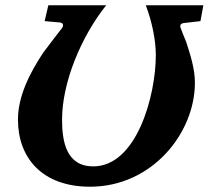

<svg xmlns="http://www.w3.org/2000/svg" viewBox="-20 -691 790 727"><path d="M750 -671H532C555 -611 570 -540 570 -482C570 -330 498 -61 333 -61C232 -61 215 -153 215 -238C215 -380 288 -553 382 -671H163L149 -611L206 -606C219 -605 222 -595 215 -585C215 -585 153 -505 144 -492C94 -417 48 -328 48 -238C48 -94 139 16 321 16C555 16 718 -186 718 -378C718 -430 701 -483 685 -532C682 -538 664 -585 664 -585C660 -595 664 -603 678 -604L739 -611Z"/></svg>

Font: Veleka
Style: Bold Italic
Weight: 700
Italic angle: -12°
Designer: Stefan Peev, Context Ltd, 2016; SIL International, 1997-2014.
Foundry: Stefan Peev, Context Ltd, 2016
Version: Version 5.000